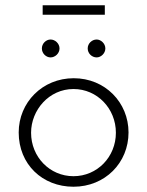

<svg xmlns="http://www.w3.org/2000/svg" viewBox="-20 -701 559 729"><path d="M142 -681V-645H378V-681ZM139 -517C139 -498 155 -483 172 -483C189 -483 206 -498 206 -517C206 -536 189 -551 172 -551C155 -551 139 -536 139 -517ZM313 -517C313 -498 329 -483 347 -483C363 -483 380 -498 380 -517C380 -536 363 -551 347 -551C329 -551 313 -536 313 -517ZM51 -198C51 -77 141 8 259 8C379 8 468 -83 468 -198C468 -312 379 -404 260 -404C141 -404 51 -312 51 -198ZM98 -197C98 -283 166 -363 259 -363C349 -363 420 -289 420 -197C420 -105 349 -32 259 -32C169 -32 98 -105 98 -197Z"/></svg>

Font: Sulaf Light
Style: Regular
Weight: 300
Designer: Bandar Raffah (Arabic) and Santiago Orozco (Latin)
Foundry: Caramella and Typemade
Version: Version 1.005;PS 001.005;hotconv 1.0.88;makeotf.lib2.5.64775